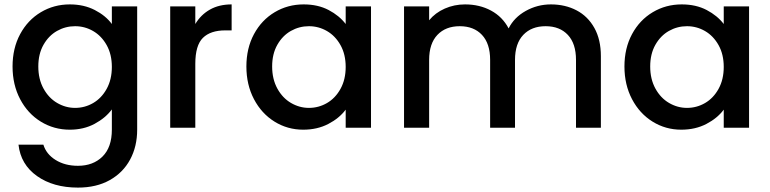

<svg xmlns="http://www.w3.org/2000/svg" viewBox="-20 -580 3497 872"><path d="M297 -560Q361 -560 410.5 -534.5Q460 -509 488 -471V-551H603V9Q603 85 571 144.5Q539 204 478.5 238Q418 272 334 272Q222 272 148 219.5Q74 167 64 77H177Q190 120 232.5 146.5Q275 173 334 173Q403 173 445.5 131Q488 89 488 9V-83Q459 -44 409.5 -17.5Q360 9 297 9Q225 9 165.5 -27.5Q106 -64 71.5 -129.5Q37 -195 37 -278Q37 -361 71.5 -425Q106 -489 165.5 -524.5Q225 -560 297 -560ZM488 -276Q488 -333 464.5 -375Q441 -417 403 -439Q365 -461 321 -461Q277 -461 239 -439.5Q201 -418 177.5 -376.5Q154 -335 154 -278Q154 -221 177.5 -178Q201 -135 239.5 -112.5Q278 -90 321 -90Q365 -90 403 -112Q441 -134 464.5 -176.5Q488 -219 488 -276Z M867 -471Q892 -513 933.5 -536.5Q975 -560 1032 -560V-442H1003Q936 -442 901.5 -408Q867 -374 867 -290V0H753V-551H867Z M1099 -278Q1099 -361 1133.5 -425Q1168 -489 1227.5 -524.5Q1287 -560 1359 -560Q1424 -560 1472.5 -534.5Q1521 -509 1550 -471V-551H1665V0H1550V-82Q1521 -43 1471 -17Q1421 9 1357 9Q1286 9 1227 -27.5Q1168 -64 1133.5 -129.5Q1099 -195 1099 -278ZM1550 -276Q1550 -333 1526.5 -375Q1503 -417 1465 -439Q1427 -461 1383 -461Q1339 -461 1301 -439.5Q1263 -418 1239.5 -376.5Q1216 -335 1216 -278Q1216 -221 1239.5 -178Q1263 -135 1301.5 -112.5Q1340 -90 1383 -90Q1427 -90 1465 -112Q1503 -134 1526.5 -176.5Q1550 -219 1550 -276Z M2482 -560Q2547 -560 2598.5 -533Q2650 -506 2679.5 -453Q2709 -400 2709 -325V0H2596V-308Q2596 -382 2559 -421.5Q2522 -461 2458 -461Q2394 -461 2356.5 -421.5Q2319 -382 2319 -308V0H2206V-308Q2206 -382 2169 -421.5Q2132 -461 2068 -461Q2004 -461 1966.5 -421.5Q1929 -382 1929 -308V0H1815V-551H1929V-488Q1957 -522 2000 -541Q2043 -560 2092 -560Q2158 -560 2210 -532Q2262 -504 2290 -451Q2315 -501 2368 -530.5Q2421 -560 2482 -560Z M2816 -278Q2816 -361 2850.5 -425Q2885 -489 2944.5 -524.5Q3004 -560 3076 -560Q3141 -560 3189.5 -534.5Q3238 -509 3267 -471V-551H3382V0H3267V-82Q3238 -43 3188 -17Q3138 9 3074 9Q3003 9 2944 -27.5Q2885 -64 2850.5 -129.5Q2816 -195 2816 -278ZM3267 -276Q3267 -333 3243.5 -375Q3220 -417 3182 -439Q3144 -461 3100 -461Q3056 -461 3018 -439.5Q2980 -418 2956.5 -376.5Q2933 -335 2933 -278Q2933 -221 2956.5 -178Q2980 -135 3018.5 -112.5Q3057 -90 3100 -90Q3144 -90 3182 -112Q3220 -134 3243.5 -176.5Q3267 -219 3267 -276Z"/></svg>

Font: Fz Poppins Med
Style: Regular
Weight: 500
Designer: Ninad Kale (Devanagari), Jonny Pinhorn (Latin)
Foundry: Indian Type Foundry
Version: Vit hóa bi Vntype.Com & FontZin.Com